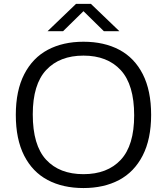

<svg xmlns="http://www.w3.org/2000/svg" viewBox="-20 -966 866 996"><path d="M62 -370Q62 -496 105.8 -581Q149.5 -666 228.2 -707.8Q307 -749.5 413 -749.5Q520 -749.5 598.8 -707.8Q677.5 -666 720.8 -581Q764 -496 764 -370Q764 -244.5 720.2 -159.2Q676.5 -74 597.8 -32.2Q519 9.5 413 9.5Q306 9.5 227.2 -32.2Q148.5 -74 105.2 -159Q62 -244 62 -370ZM676 -367.5Q676 -526.5 606.5 -602Q537 -677.5 413 -677.5Q289.5 -677.5 219.8 -603Q150 -528.5 150 -372.5Q150 -212.5 219.2 -137.5Q288.5 -62.5 413 -62.5Q537 -62.5 606.5 -137Q676 -211.5 676 -367.5ZM599.5 -804H519L413 -908L307 -804H226.5L374.5 -946H451.5Z"/></svg>

Font: Encode Sans Expanded
Style: Regular
Weight: 400
Width: 7
Designer: Multiple Designers
Foundry: Impallari Type
Version: Version 2.000